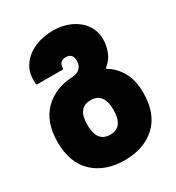

<svg xmlns="http://www.w3.org/2000/svg" viewBox="-173 -593 849 927"><g transform="rotate(-30 252.0 -130.0)"><path d="M13 -10Q13 -120 73 -181Q133 -242 233 -247Q259 -250 269 -258Q280 -267 285 -278Q290 -289 290 -306Q290 -327 279.5 -336.5Q269 -346 252 -346Q235 -346 224.5 -336.5Q214 -327 214 -313V-308Q214 -301 206 -301H70Q62 -301 62 -309V-330Q62 -376 88 -412Q114 -448 160 -468Q206 -488 262 -488Q315 -488 358 -468.5Q401 -449 426.5 -413.5Q452 -378 452 -330Q452 -296 439 -262.5Q426 -229 396 -205Q390 -201 397 -197Q437 -174 464 -127.5Q491 -81 491 -10Q491 106 425.5 167Q360 228 252 228Q144 228 78.5 167Q13 106 13 -10ZM252 86Q325 86 325 -10Q325 -106 252 -106Q179 -106 179 -10Q179 86 252 86Z"/></g></svg>

Font: Barlow GEO ExtraBold
Style: Regular
Weight: 800
Designer: Jeremy Tribby
Foundry: Tribby Type
Version: Version 1.408